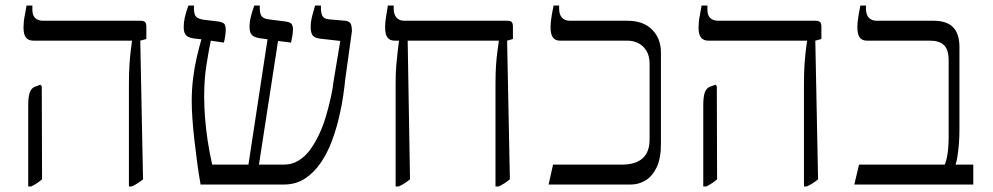

<svg xmlns="http://www.w3.org/2000/svg" viewBox="-20 -667 3588 694"><path d="M446 7V-365Q446 -404 448 -433Q450 -462 452.5 -483Q455 -504 457 -518V-520H101Q83 -520 74 -531Q65 -542 65 -567Q65 -577 66 -588Q67 -599 70 -613.5Q73 -628 76 -647H97V-632Q97 -611 107.5 -601.5Q118 -592 136 -592H488Q499 -592 504 -587.5Q509 -583 509 -570V-526L487 -520L497 -19Q489 -12 479 -5.5Q469 1 456 7ZM82 7V-286Q82 -317 87.5 -332.5Q93 -348 105 -353L126 -361L131 -355L132 -19Q124 -12 114.5 -5.5Q105 1 93 7Z M705 0Q698 -40 692.5 -81Q687 -122 682.5 -162Q678 -202 675.5 -237.5Q673 -273 673 -301Q673 -344 678 -384.5Q683 -425 691.5 -461Q700 -497 708 -525L680 -528Q668 -530 660 -534Q652 -538 648 -546.5Q644 -555 644 -570Q644 -586 648 -604Q652 -622 661 -647H681V-637Q681 -615 688.5 -607Q696 -599 714 -596L771 -589Q789 -586 792.5 -578Q796 -570 796 -563Q796 -550 794 -536Q792 -522 789 -513L742 -520Q734 -482 726 -431Q718 -380 718 -317Q718 -284 721 -243.5Q724 -203 730.5 -159.5Q737 -116 747 -72H878L947 -525L918 -529Q900 -532 891 -540Q882 -548 882 -570Q882 -588 886.5 -606Q891 -624 899 -647H919V-637Q919 -616 926.5 -607.5Q934 -599 952 -597L1014 -589Q1032 -586 1035.5 -578Q1039 -570 1039 -563Q1039 -550 1036.5 -536Q1034 -522 1032 -513L985 -519L916 -72H1007Q1035 -72 1059 -86.5Q1083 -101 1101.5 -126.5Q1120 -152 1134.5 -183.5Q1149 -215 1159 -249.5Q1169 -284 1176 -316Q1183 -348 1186 -375L1210 -519L1139 -527Q1119 -529 1111 -538Q1103 -547 1103 -570Q1103 -586 1106.5 -601.5Q1110 -617 1119 -647H1140V-637Q1140 -621 1145 -610Q1150 -599 1170 -597L1228 -592Q1237 -591 1242.5 -587Q1248 -583 1250 -574.5Q1252 -566 1252 -554L1228 -381Q1226 -360 1221 -324Q1216 -288 1206 -245Q1196 -202 1180 -158.5Q1164 -115 1140 -79.5Q1116 -44 1083 -22Q1050 0 1006 0Z M1771 7V-365Q1771 -403 1773 -431.5Q1775 -460 1778 -481.5Q1781 -503 1783 -518V-520H1407Q1389 -520 1380.5 -531.5Q1372 -543 1372 -569Q1372 -577 1373 -588Q1374 -599 1376.5 -613.5Q1379 -628 1382 -647H1403V-636Q1403 -615 1413 -603.5Q1423 -592 1442 -592H1813Q1825 -592 1829.5 -587.5Q1834 -583 1834 -570V-526L1813 -520L1823 -19Q1815 -12 1805 -5.5Q1795 1 1782 7ZM1410 7V-365Q1410 -403 1412.5 -431.5Q1415 -460 1417.5 -481.5Q1420 -503 1422 -518V-555H1453L1462 -19Q1454 -12 1444 -5.5Q1434 1 1421 7Z M1963 0 1979 -72H2228Q2277 -72 2302.5 -94.5Q2328 -117 2328 -163V-436Q2328 -466 2316 -484.5Q2304 -503 2286 -511.5Q2268 -520 2249 -520H2005Q1987 -520 1978.5 -531.5Q1970 -543 1970 -569Q1970 -577 1971 -588Q1972 -599 1974.5 -613.5Q1977 -628 1981 -647H2001V-636Q2001 -615 2011 -603.5Q2021 -592 2040 -592H2248Q2305 -592 2337 -560Q2369 -528 2369 -477V-147Q2369 -94 2353.5 -62Q2338 -30 2313.5 -15Q2289 0 2260 0Z M2886 7V-365Q2886 -404 2888 -433Q2890 -462 2892.5 -483Q2895 -504 2897 -518V-520H2541Q2523 -520 2514 -531Q2505 -542 2505 -567Q2505 -577 2506 -588Q2507 -599 2510 -613.5Q2513 -628 2516 -647H2537V-632Q2537 -611 2547.5 -601.5Q2558 -592 2576 -592H2928Q2939 -592 2944 -587.5Q2949 -583 2949 -570V-526L2927 -520L2937 -19Q2929 -12 2919 -5.5Q2909 1 2896 7ZM2522 7V-286Q2522 -317 2527.5 -332.5Q2533 -348 2545 -353L2566 -361L2571 -355L2572 -19Q2564 -12 2554.5 -5.5Q2545 1 2533 7Z M3068 0 3085 -72H3395Q3400 -84 3403 -99.5Q3406 -115 3407.5 -133.5Q3409 -152 3409 -173V-448Q3409 -488 3392 -504Q3375 -520 3342 -520H3114Q3096 -520 3087.5 -531.5Q3079 -543 3079 -569Q3079 -577 3080 -588Q3081 -599 3083.5 -613.5Q3086 -628 3090 -647H3110V-636Q3110 -615 3120 -603.5Q3130 -592 3149 -592H3354Q3402 -592 3425 -568.5Q3448 -545 3448 -497V-197Q3448 -172 3446 -147.5Q3444 -123 3441 -103.5Q3438 -84 3434 -72H3498V0Z"/></svg>

Font: Noto Serif Hebrew Light
Style: Regular
Weight: 300
Version: Version 2.003